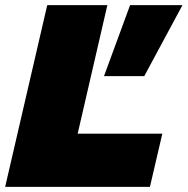

<svg xmlns="http://www.w3.org/2000/svg" viewBox="-28 -724 727 744"><path d="M679 -704 531 -429H375L476 -704ZM273 -206H601L553 0H-8L155 -704H388Z"/></svg>

Font: Prodigy Sans Black
Style: Italic
Weight: 900
Italic angle: -13°
Designer: Wei Huang
Foundry: Wei Huang
Version: Version 1.003; ttfautohint (v1.8.3)